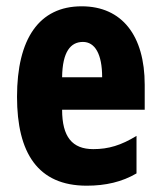

<svg xmlns="http://www.w3.org/2000/svg" viewBox="-20 -579 509 609"><path d="M239 -559C104 -559 34 -456 34 -272C34 -94 100 10 255 10C315 10 367 -2 413 -29V-148C364 -118 324 -106 276 -106C209 -106 177 -145 177 -231H439V-310C439 -466 367 -559 239 -559ZM243 -446C281 -446 304 -408 304 -334H177C178 -415 204 -446 243 -446Z"/></svg>

Font: Noto Sans Lao UI ExtCond ExtBd
Style: Regular
Weight: 800
Width: 2
Designer: Monotype Design Team
Foundry: Monotype Imaging Inc.
Version: Version 2.000